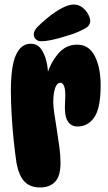

<svg xmlns="http://www.w3.org/2000/svg" viewBox="-20 -825 475 847"><path d="M28 -423Q28 -534 50.5 -583Q73 -632 115 -632Q144 -632 160 -610.5Q176 -589 184 -557.5Q192 -526 192 -494L187 -496Q204 -550 237.5 -589Q271 -628 320 -628Q373 -628 398.5 -577Q424 -526 424 -449Q424 -348 396 -307.5Q368 -267 322 -267Q292 -267 277.5 -292.5Q263 -318 267 -375Q270 -423 264 -441.5Q258 -460 247 -460Q231 -460 223 -436Q215 -412 215 -375Q215 -354 220 -321.5Q225 -289 231 -251Q237 -213 242 -175.5Q247 -138 247 -107Q247 -48 223 -23Q199 2 157 2Q114 2 89 -23Q64 -48 53 -105Q47 -144 41 -200Q35 -256 31.5 -316Q28 -376 28 -423ZM129 -673Q129 -690 147 -708Q165 -726 193 -749Q227 -776 255.5 -790.5Q284 -805 305 -805Q327 -805 343 -792.5Q359 -780 368.5 -763Q378 -746 378 -733Q378 -712 355.5 -699.5Q333 -687 304 -676Q279 -668 252 -660Q225 -652 201.5 -647.5Q178 -643 162 -643Q147 -643 138 -652Q129 -661 129 -673Z"/></svg>

Font: DynaPuff Condensed SemiBold
Style: Regular
Weight: 600
Width: 3
Designer: Toshi Omagari, Jennifer Daniel
Foundry: Google Fonts
Version: Version 2.000